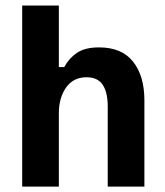

<svg xmlns="http://www.w3.org/2000/svg" viewBox="-20 -687 607 707"><path d="M196.7 0H61.7V-666.7H196.7V-440H216.7Q233.3 -471.7 262.9 -492.1Q292.5 -512.5 345 -512.5Q428.3 -512.5 470 -460Q511.7 -407.5 511.7 -317.5V0H376.7V-295Q376.7 -346.7 358.3 -374.6Q340 -402.5 298.3 -402.5Q250 -402.5 223.3 -364.6Q196.7 -326.7 196.7 -270Z"/></svg>

Font: Familjen Grotesk Variable
Style: Regular
Weight: 400
Designer: Anders Wikstroem, Jonas Baeckman, Matilda Gysing, Kristian Moeller
Foundry: Familjen STHLM AB
Version: Version 2.000